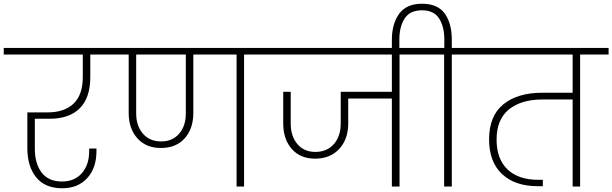

<svg xmlns="http://www.w3.org/2000/svg" viewBox="-52 -996 3269 1025"><path d="M134 -362V-203Q134 -122 170.5 -74.5Q207 -27 279 -27Q346 -27 385 -71.5Q424 -116 424 -189V-203H463V-190Q463 -99 413.5 -45Q364 9 280 9Q189 9 141.5 -49Q94 -107 94 -206V-396H202Q292 -396 341 -443Q390 -490 390 -585V-705H-32V-740H570V-705H430V-585Q430 -474 374 -418Q318 -362 212 -362Z M1403 -705H1251V0H1211V-705H980V-393Q980 -309 934 -257.5Q888 -206 807 -206Q727 -206 681 -258Q635 -310 635 -393V-705H506V-740H1403ZM940 -705H675V-390Q675 -324 711 -282.5Q747 -241 808 -241Q869 -241 904.5 -282.5Q940 -324 940 -390Z M2232 -705H2081V0H2040V-470H1807V-337Q1807 -253 1759 -201Q1711 -149 1630 -149Q1551 -149 1505.5 -201Q1460 -253 1460 -337V-506H1500V-337Q1500 -269 1535.5 -227Q1571 -185 1631 -185Q1694 -185 1730.5 -227Q1767 -269 1767 -337V-506H2040V-705H1339V-740H2232Z M2511 -740V-705H2360V0H2319V-705H2168V-740H2320V-785Q2320 -853 2292.5 -897Q2265 -941 2201 -941Q2136 -941 2108 -897Q2080 -853 2080 -785V-729H2040V-783Q2040 -869 2079 -922.5Q2118 -976 2201 -976Q2285 -976 2322.5 -923.5Q2360 -871 2360 -783V-740Z M3197 -705H3045V0H3005V-465H2846Q2730 -465 2664.5 -411.5Q2599 -358 2599 -251Q2599 -148 2657 -92Q2715 -36 2823 -36H2846V-2H2819Q2697 -2 2628 -67Q2559 -132 2559 -252Q2559 -377 2635 -439Q2711 -501 2844 -501H3005V-705H2447V-740H3197Z"/></svg>

Font: Fz Poppins ExtLt
Style: Regular
Weight: 200
Designer: Ninad Kale (Devanagari), Jonny Pinhorn (Latin)
Foundry: Indian Type Foundry
Version: Vit hóa bi Vntype.Com & FontZin.Com